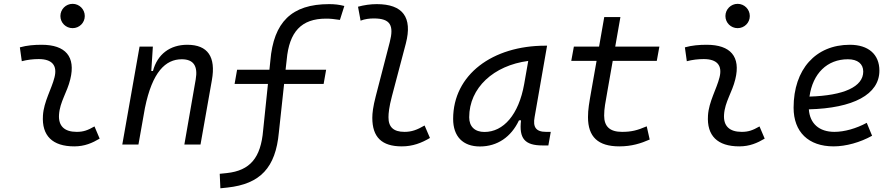

<svg xmlns="http://www.w3.org/2000/svg" viewBox="-20 -764 4728 1015"><path d="M479.5 -95.7C442.9 -74.7 420.4 -66.9 385.3 -66.9C320.3 -66.9 288.1 -98.1 292 -157.7C296.4 -225.6 335 -275.4 351.6 -345.2C380.9 -464.4 326.7 -527.3 200.2 -527.3C161.6 -527.3 123 -524.4 85 -513.7L95.2 -440.4C125 -448.2 154.8 -451.7 184.6 -451.7C254.9 -451.7 284.2 -418.5 268.1 -355C252.9 -293.9 211.4 -226.1 207 -153.3C200.2 -46.4 257.3 9.8 372.6 9.8C427.7 9.8 468.3 -8.3 506.8 -31.2ZM363.8 -615.2C399.4 -615.2 428.2 -643.6 428.2 -679.2C428.2 -714.8 399.4 -743.7 363.8 -743.7C328.1 -743.7 299.3 -714.8 299.3 -679.2C299.3 -643.6 328.1 -615.2 363.8 -615.2Z M626.5 0H711.9L746.1 -192.9C785.2 -384.8 855.5 -450.7 940.9 -450.7C1003.4 -450.7 1026.9 -414.6 1014.6 -344.2L954.6 0H1040L1100.1 -340.3C1122.1 -463.4 1078.6 -527.3 970.2 -527.3C878.4 -527.3 812 -477.1 788.6 -388.7H779.8L788.1 -517.6H717.8Z M1145 231.4 1182.1 227.5C1356.4 208.5 1437 122.1 1454.1 -63L1481.9 -320.3H1690.9L1704.1 -395.5H1489.7L1495.6 -447.8C1508.8 -595.7 1572.8 -665.5 1703.6 -665.5C1725.6 -665.5 1746.6 -663.6 1776.9 -658.7L1800.3 -732.4C1773.9 -739.3 1749.5 -742.2 1719.7 -742.2C1521.5 -742.2 1426.3 -647 1409.2 -442.9L1404.3 -395.5H1233.4L1220.2 -320.3H1396.5L1371.1 -75.7C1358.9 70.8 1301.8 137.7 1179.2 150.9L1141.6 154.8Z M2104 9.8C2162.1 9.8 2208.5 -8.3 2252.9 -34.7L2224.6 -100.6C2184.1 -77.1 2155.8 -66.9 2118.2 -66.9C2060.5 -66.9 2033.2 -92.3 2033.7 -144.5C2033.7 -164.6 2036.6 -197.8 2051.8 -254.9L2125.5 -534.2C2161.6 -673.3 2108.9 -742.2 1971.7 -742.2C1938.5 -742.2 1904.8 -737.3 1872.6 -728.5L1886.2 -654.8C1909.2 -663.6 1933.1 -666.5 1956.1 -666.5C2044.9 -666.5 2063 -628.9 2040.5 -541.5L1966.3 -254.9C1952.1 -200.2 1948.2 -166 1948.2 -141.1C1948.2 -38.6 1998.5 9.8 2104 9.8Z M2517.1 10.3C2608.9 10.3 2682.1 -39.6 2723.6 -127.9H2734.4C2723.1 -32.2 2753.9 4.9 2848.1 4.9H2878.9L2891.6 -66.9H2866.7C2813 -66.9 2796.4 -92.3 2806.2 -145L2872.1 -522.5H2862.8C2584.5 -522.5 2375.5 -370.1 2375.5 -135.3C2375.5 -43 2426.8 10.3 2517.1 10.3ZM2541 -66.4C2490.2 -66.4 2460.4 -94.7 2460.4 -144C2460.4 -299.8 2589.8 -418 2772.5 -441.9L2751 -319.3C2722.2 -157.7 2641.6 -66.4 2541 -66.4Z M3253.9 9.8C3319.8 9.8 3369.1 -6.3 3414.6 -26.4L3398.9 -96.2C3347.7 -74.2 3316.9 -66.9 3268.1 -66.9C3204.1 -66.9 3173.8 -95.2 3173.8 -152.8C3173.8 -191.4 3180.2 -219.7 3191.9 -287.1L3219.2 -442.4H3452.1L3465.8 -517.6H3232.4L3259.8 -673.8H3174.3L3147 -517.6H3013.7L3000 -442.4H3133.8L3106.4 -287.1C3094.2 -217.3 3088.4 -186 3088.4 -144.5C3088.4 -40.5 3141.6 9.8 3253.9 9.8Z M3995.1 -95.7C3958.5 -74.7 3936 -66.9 3900.9 -66.9C3835.9 -66.9 3803.7 -98.1 3807.6 -157.7C3812 -225.6 3850.6 -275.4 3867.2 -345.2C3896.5 -464.4 3842.3 -527.3 3715.8 -527.3C3677.2 -527.3 3638.7 -524.4 3600.6 -513.7L3610.8 -440.4C3640.6 -448.2 3670.4 -451.7 3700.2 -451.7C3770.5 -451.7 3799.8 -418.5 3783.7 -355C3768.6 -293.9 3727.1 -226.1 3722.7 -153.3C3715.8 -46.4 3772.9 9.8 3888.2 9.8C3943.4 9.8 3983.9 -8.3 4022.5 -31.2ZM3879.4 -615.2C3915 -615.2 3943.8 -643.6 3943.8 -679.2C3943.8 -714.8 3915 -743.7 3879.4 -743.7C3843.8 -743.7 3814.9 -714.8 3814.9 -679.2C3814.9 -643.6 3843.8 -615.2 3879.4 -615.2Z M4391.1 -66.9C4310.5 -66.9 4261.2 -110.8 4255.9 -186C4490.7 -191.9 4628.9 -264.6 4628.9 -390.6C4628.9 -476.6 4570.8 -527.3 4472.7 -527.3C4292 -527.3 4175.3 -397.5 4175.3 -194.8C4175.3 -66.4 4253.9 9.8 4386.7 9.8C4452.1 9.8 4527.3 -11.2 4590.3 -46.4L4562 -114.7C4506.3 -84.5 4443.4 -66.9 4391.1 -66.9ZM4259.3 -253.4C4276.4 -375.5 4352.5 -450.7 4462.4 -450.7C4514.2 -450.7 4543.5 -426.3 4543.5 -385.7C4543.5 -305.2 4440.4 -258.8 4259.3 -253.4Z"/></svg>

Font: Cascadia Mono SemiLight
Style: Italic
Weight: 350
Italic angle: -10°
Monospace: yes
Designer: Aaron Bell
Foundry: Saja Typeworks
Version: Version 2404.023